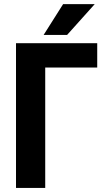

<svg xmlns="http://www.w3.org/2000/svg" viewBox="-20 -923 529 943"><path d="M457.5 -591.3H202.1V0H58.6V-710.9H457.5ZM290 -902.8H445.3L309.6 -751.5H194.3Z"/></svg>

Font: Roboto Condensed
Style: Bold
Weight: 700
Designer: Google
Version: Version 2.134; 2016